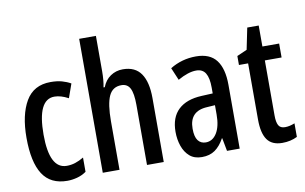

<svg xmlns="http://www.w3.org/2000/svg" viewBox="-78 -911 1702 1073"><g transform="rotate(-10 772.5 -375.0)"><path d="M224 10Q129 10 84.5 -59Q40 -128 40 -266Q40 -396 85 -473Q130 -550 226 -550Q263 -550 290 -542.5Q317 -535 340 -522L312 -443Q269 -466 233 -466Q137 -466 137 -267Q137 -73 235 -73Q260 -73 283.5 -80.5Q307 -88 332 -103V-22Q308 -5 279.5 2.5Q251 10 224 10Z M521 -558Q521 -510 513 -469H520Q535 -508 566 -529Q597 -550 636 -550Q706 -550 739 -502Q772 -454 772 -363V0H677V-341Q677 -406 662 -435Q647 -464 613 -464Q563 -464 542 -418.5Q521 -373 521 -275V0H426V-760H521Z M1051 -550Q1130 -550 1166.5 -502Q1203 -454 1203 -362V0H1131L1117 -74H1115Q1092 -32 1062 -11Q1032 10 988 10Q945 10 918.5 -13Q892 -36 879 -73.5Q866 -111 866 -154Q866 -236 912 -279.5Q958 -323 1044 -327L1108 -330V-363Q1108 -418 1091.5 -445Q1075 -472 1039 -472Q994 -472 934 -438L904 -509Q971 -550 1051 -550ZM1064 -260Q963 -255 963 -155Q963 -109 979 -88Q995 -67 1023 -67Q1062 -67 1085.5 -105Q1109 -143 1109 -210V-263Z M1474 -74Q1487 -74 1500.5 -77Q1514 -80 1529 -86V-9Q1491 10 1444 10Q1385 10 1358.5 -27.5Q1332 -65 1332 -142V-461H1280V-512L1337 -537L1362 -659H1427V-540H1522V-461H1427V-148Q1427 -111 1437 -92.5Q1447 -74 1474 -74Z"/></g></svg>

Font: Noto Sans Sinhala ExtraCondensed Medium
Style: Regular
Weight: 500
Width: 2
Designer: Jelle Bosma - Monotype Design Team
Foundry: Monotype Imaging Inc.
Version: Version 2.006; ttfautohint (v1.8.4.7-5d5b)